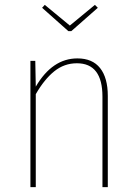

<svg xmlns="http://www.w3.org/2000/svg" viewBox="-20 -769 564 789"><path d="M423 -375V0H401V-372Q401 -509 296 -509Q244 -509 203 -476Q162 -443 127 -382V0H105V-519H125L127 -413Q195 -529 298 -529Q360 -529 391.5 -489Q423 -449 423 -375ZM370 -749 382 -737 273 -641H261L153 -737L164 -749L267 -664Z"/></svg>

Font: Fira Sans Condensed Thin
Style: Regular
Weight: 250
Width: 3
Designer: Carrois Corporate & Edenspiekermann AG
Foundry: Carrois Corporate GbR & Edenspiekermann AG
Version: Version 4.203